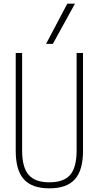

<svg xmlns="http://www.w3.org/2000/svg" viewBox="-20 -1020 540 1050"><path d="M250 10Q155 10 110.5 -39.5Q66 -89 66 -195V-730H101V-197Q101 -105 136.5 -64Q172 -23 250 -23Q329 -23 364 -64Q399 -105 399 -197V-730H434V-195Q434 -89 389.5 -39.5Q345 10 250 10ZM269 -780H232L348 -1000H390Z"/></svg>

Font: M PLUS Code Latin ExtraLight
Style: Regular
Weight: 250
Designer: Coji Morishita
Foundry: UNDERFOREST DESIGN
Version: Version 1.002; ttfautohint (v1.8.3)